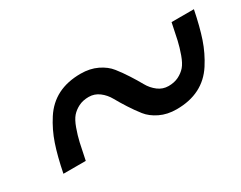

<svg xmlns="http://www.w3.org/2000/svg" viewBox="-45 -769 781 621"><g transform="rotate(-30 345.5 -458.5)"><path d="M142.6 -333.3H59.2Q71 -392.6 85 -433.9Q99 -475.3 122.7 -512Q146.5 -548.8 182.9 -567.4Q219.4 -585.9 268.9 -585.9Q303.4 -585.9 330.4 -572.9Q357.4 -559.9 373 -540Q388.7 -520.2 403.3 -497.4Q418 -474.6 429 -454.8Q440.1 -434.9 457.4 -421.9Q474.6 -408.9 496.1 -408.9Q517.6 -408.9 533.9 -417Q550.1 -425.1 560.9 -437.5Q571.6 -449.9 580.4 -474.3Q589.2 -498.7 594.4 -521.5Q599.6 -544.3 607.4 -583.3H690.8Q679 -524.1 665 -482.7Q651 -441.4 627.3 -404.6Q603.5 -367.8 567.1 -349.3Q530.6 -330.7 481.1 -330.7Q446.6 -330.7 419.6 -343.8Q392.6 -356.8 377 -376.6Q361.3 -396.5 346.7 -419.3Q332 -442.1 321 -461.9Q309.9 -481.8 292.6 -494.8Q275.4 -507.8 253.9 -507.8Q232.4 -507.8 216.1 -499.7Q199.9 -491.5 189.1 -479.2Q178.4 -466.8 169.6 -442.4Q160.8 -418 155.6 -395.2Q150.4 -372.4 142.6 -333.3Z"/></g></svg>

Font: TypoPRO Monoid
Style: Italic
Weight: 400
Width: 4
Italic angle: -11°
Monospace: yes
Version: Version 0.61